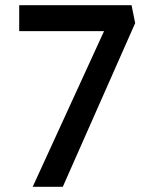

<svg xmlns="http://www.w3.org/2000/svg" viewBox="-20 -720 575 740"><path d="M106 0 381 -600H54V-700H487L501 -631L222 0Z"/></svg>

Font: Our Lexend
Style: Regular
Weight: 400
Designer: Bonnie Shaver-Troup, Thomas Jockin
Foundry: Lexend
Version: Version 1.007